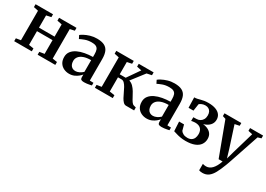

<svg xmlns="http://www.w3.org/2000/svg" viewBox="-4 -1359 3348 2419"><g transform="rotate(30 1670.0 -149.0)"><path d="M29.5 0V-42L97.5 -53V-482L30 -496.5V-538H284V-496.5L215 -482V-304H441.5V-482L372 -496.5V-538H625.5V-496.5L559.5 -482V-53L627.5 -42V0H370.5V-42L441.5 -53V-253H215V-53L285.5 -42V0Z M831.5 10.5Q789.5 10.5 753.5 -6.8Q717.5 -24 695.8 -58.2Q674 -92.5 674 -143.5Q674 -192 700.8 -226Q727.5 -260 772.8 -281.5Q818 -303 874 -313Q930 -323 989 -324V-363.5Q989 -402.5 980.2 -427Q971.5 -451.5 949 -463.5Q926.5 -475.5 885.5 -475.5Q831 -475.5 789 -459.8Q747 -444 722 -431L699 -476.5Q712 -488 744.2 -505.5Q776.5 -523 821.8 -536.8Q867 -550.5 919.5 -550.5Q986.5 -550.5 1026.8 -530.2Q1067 -510 1085 -467.8Q1103 -425.5 1103 -359.5V-46.5L1156.5 -45V-6.5Q1145.5 -4 1127.2 -0.2Q1109 3.5 1088.5 6Q1068 8.5 1049 8.5Q1020 8.5 1007.2 0Q994.5 -8.5 994.5 -37V-72.5Q983.5 -57.5 960.5 -38Q937.5 -18.5 905 -4Q872.5 10.5 831.5 10.5ZM883.5 -58.5Q909.5 -58.5 938.2 -72.2Q967 -86 989 -107.5V-277.5Q925.5 -277.5 883 -262Q840.5 -246.5 819 -219.5Q797.5 -192.5 797.5 -157.5Q797.5 -125 808.8 -102.8Q820 -80.5 839.5 -69.5Q859 -58.5 883.5 -58.5Z M1203.5 0V-42L1272 -53V-482L1204.5 -496.5V-538H1458.5V-496.5L1389.5 -482V-303.5H1476.5L1600.5 -482L1531 -496.5V-538H1747.5V-496.5L1677 -481.5L1533.5 -296Q1567.5 -286 1593 -260Q1618.5 -234 1638.2 -201Q1658 -168 1674.2 -136Q1690.5 -104 1706.2 -80.8Q1722 -57.5 1739.5 -52L1774 -42.5V0H1656Q1633.5 0 1615 -18.8Q1596.5 -37.5 1580.5 -67Q1564.5 -96.5 1549.2 -129.8Q1534 -163 1517.8 -192.5Q1501.5 -222 1483 -240.8Q1464.5 -259.5 1441 -259.5H1389.5V-53L1463.5 -42V0Z M1959.5 10.5Q1917.5 10.5 1881.5 -6.8Q1845.5 -24 1823.8 -58.2Q1802 -92.5 1802 -143.5Q1802 -192 1828.8 -226Q1855.5 -260 1900.8 -281.5Q1946 -303 2002 -313Q2058 -323 2117 -324V-363.5Q2117 -402.5 2108.2 -427Q2099.5 -451.5 2077 -463.5Q2054.5 -475.5 2013.5 -475.5Q1959 -475.5 1917 -459.8Q1875 -444 1850 -431L1827 -476.5Q1840 -488 1872.2 -505.5Q1904.5 -523 1949.8 -536.8Q1995 -550.5 2047.5 -550.5Q2114.5 -550.5 2154.8 -530.2Q2195 -510 2213 -467.8Q2231 -425.5 2231 -359.5V-46.5L2284.5 -45V-6.5Q2273.5 -4 2255.2 -0.2Q2237 3.5 2216.5 6Q2196 8.5 2177 8.5Q2148 8.5 2135.2 0Q2122.5 -8.5 2122.5 -37V-72.5Q2111.5 -57.5 2088.5 -38Q2065.5 -18.5 2033 -4Q2000.5 10.5 1959.5 10.5ZM2011.5 -58.5Q2037.5 -58.5 2066.2 -72.2Q2095 -86 2117 -107.5V-277.5Q2053.5 -277.5 2011 -262Q1968.5 -246.5 1947 -219.5Q1925.5 -192.5 1925.5 -157.5Q1925.5 -125 1936.8 -102.8Q1948 -80.5 1967.5 -69.5Q1987 -58.5 2011.5 -58.5Z M2524.5 9.5Q2484 9.5 2449.5 3.2Q2415 -3 2388 -11.5Q2361 -20 2342.5 -25.5L2335 -162H2407L2429 -81Q2440 -63 2464.8 -49.5Q2489.5 -36 2525.5 -36Q2560.5 -36 2583 -50Q2605.5 -64 2616.5 -88.8Q2627.5 -113.5 2627.5 -146.5Q2627.5 -197 2600.2 -224.5Q2573 -252 2520.5 -252Q2513.5 -252 2502 -251Q2490.5 -250 2479.2 -248.2Q2468 -246.5 2462.5 -244.5L2463 -298.5L2512.5 -300Q2539 -301 2561 -313.8Q2583 -326.5 2596.5 -350.8Q2610 -375 2610 -408.5Q2610 -440 2599 -461.2Q2588 -482.5 2568.5 -493.2Q2549 -504 2523 -504Q2495 -504 2471.8 -494.2Q2448.5 -484.5 2438 -473L2423 -371.5H2351.5L2347.5 -521Q2370.5 -521 2390.8 -525.5Q2411 -530 2432.2 -535.8Q2453.5 -541.5 2479.2 -546Q2505 -550.5 2539.5 -550.5Q2603 -550.5 2646.2 -534.2Q2689.5 -518 2711.5 -488.2Q2733.5 -458.5 2733.5 -418Q2733.5 -379 2713 -349.5Q2692.5 -320 2655.2 -301.5Q2618 -283 2568 -276L2573.5 -287.5Q2627.5 -287.5 2668.8 -272.5Q2710 -257.5 2733.2 -227.5Q2756.5 -197.5 2756.5 -151Q2756.5 -104.5 2731.5 -68Q2706.5 -31.5 2655.2 -11Q2604 9.5 2524.5 9.5Z M2911 252Q2895 252 2881.8 249.5Q2868.5 247 2861 243.5V149.5Q2868 153 2882 155.5Q2896 158 2910.5 158Q2934 158 2955.5 148.2Q2977 138.5 2995.8 119Q3014.5 99.5 3031 69.8Q3047.5 40 3061.5 0H3003.5L2823.5 -483L2778.5 -497.5V-538H3023V-497.5L2956 -483.5L3054.5 -179.5L3090 -60.5L3123 -178L3212.5 -483.5L3150.5 -497.5V-538H3340V-497.5L3291 -483.5Q3265.5 -408 3242 -338Q3218.5 -268 3198.2 -208Q3178 -148 3162.2 -101.2Q3146.5 -54.5 3136 -24.2Q3125.5 6 3121.5 15Q3092 93 3063.5 145.8Q3035 198.5 2999 225.2Q2963 252 2911 252Z"/></g></svg>

Font: Merriweather 60pt SemiBold
Style: Regular
Weight: 600
Version: Version 2.100